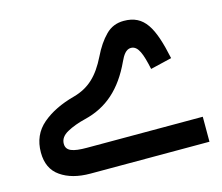

<svg xmlns="http://www.w3.org/2000/svg" viewBox="-93 -766 1029 888"><g transform="rotate(-15 421.0 -321.5)"><path d="M734.4 -419.4C702.1 -571.8 665.5 -642.6 566.9 -642.6C532.2 -642.6 503.4 -630.9 480 -606.9C456.1 -583 434.6 -551.3 415.5 -511.7C395 -470.2 372.6 -438 347.7 -415C322.8 -391.6 292 -374.5 254.9 -364.3C190.4 -347.2 138.7 -321.8 99.1 -288.1C59.6 -254.4 39.6 -209.5 39.6 -153.3C39.6 -101.6 57.6 -63 93.8 -38.1C129.9 -12.7 177.2 0 235.8 0H805.7V-119.6H251.5C183.6 -119.6 152.3 -130.4 152.3 -165C152.3 -186.5 164.6 -204.1 189 -217.3C212.9 -230.5 242.7 -241.7 277.3 -250C383.3 -275.9 459.5 -341.8 515.6 -462.9C527.3 -488.3 542.5 -513.2 566.4 -513.2C601.6 -513.2 616.2 -469.2 632.3 -395Z"/></g></svg>

Font: Estedad SemiBold
Style: Regular
Weight: 600
Designer: Amin Abedi
Version: Version 7.3